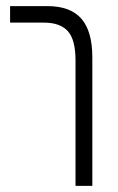

<svg xmlns="http://www.w3.org/2000/svg" viewBox="-20 -608 387 628"><path d="M227 0V-410Q227 -479 201.5 -506.5Q176 -534 124 -534H13V-588H135Q210 -588 246 -547Q282 -506 282 -420V0Z"/></svg>

Font: Noto Sans Hebrew ExtraCondensed Light
Style: Regular
Weight: 300
Width: 2
Designer: Monotype Design Team
Foundry: Monotype Imaging Inc.
Version: Version 2.004; ttfautohint (v1.8.4.7-5d5b)